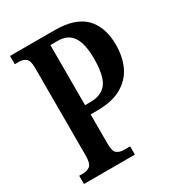

<svg xmlns="http://www.w3.org/2000/svg" viewBox="-172 -821 852 927"><g transform="rotate(-30 254.5 -357.0)"><path d="M24 0V-46H45Q69 -46 84.5 -58Q100 -70 100 -115V-603Q100 -645 84.5 -656.5Q69 -668 48 -668H24V-714H273Q387 -714 440.5 -659.5Q494 -605 494 -504Q494 -441 471 -389.5Q448 -338 395.5 -306.5Q343 -275 255 -275H220V-110Q220 -68 235.5 -57Q251 -46 273 -46H308V0ZM248 -327Q312 -327 340.5 -366.5Q369 -406 369 -500Q369 -582 343 -622Q317 -662 260 -662H219V-327Z"/></g></svg>

Font: Noto Serif ExtraCondensed SemiBold
Style: Regular
Weight: 600
Width: 2
Designer: Monotype Design Team
Foundry: Monotype Imaging Inc.
Version: Version 2.015; ttfautohint (v1.8.4.7-5d5b)